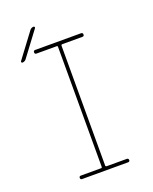

<svg xmlns="http://www.w3.org/2000/svg" viewBox="-156 -936 812 1021"><g transform="rotate(-20 250.0 -425.0)"><path d="M127.9 -730.5H387.7Q397.5 -730.5 397.9 -720.2Q398.4 -710 387.7 -710H273.4Q268.6 -710 267.6 -705.1V-25.4Q267.6 -20.5 273.4 -19.5H387.7Q397.5 -19.5 397.9 -9.8Q398.4 0 387.7 0H127.9Q118.2 0 118.2 -9.8Q118.2 -19.5 127.9 -19.5H243.2Q248 -19.5 248 -25.4V-705.1Q248 -710 243.2 -710H127.9Q118.2 -710 118.2 -720.2Q118.2 -730.5 127.9 -730.5ZM42 -690.4Q38.1 -690.4 36.6 -693.8Q35.2 -697.3 37.1 -700.2L141.6 -839.8Q150.4 -849.6 162.1 -849.6Q166 -849.6 167.5 -846.2Q168.9 -842.8 167 -839.8L62.5 -700.2Q53.7 -690.4 42 -690.4Z"/></g></svg>

Font: Rounded Mgen+ 1m thin
Style: Regular
Weight: 100
Designer: [Source Han Sans]
Ryoko NISHIZUKA  (kana & ideographs); Paul D. Hunt (Latin, Greek & Cyrillic); Wenlong ZHANG  (bopomofo
Version: Version 1.059.20150602